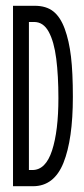

<svg xmlns="http://www.w3.org/2000/svg" viewBox="-20 -643 290 664"><path d="M25 1V-623H100Q140 -623 164.5 -603.5Q189 -584 204 -543Q219 -502 225.5 -447Q232 -392 232 -308Q232 -161 199.5 -80Q167 1 94 1ZM80 -55H92Q138 -55 160 -122.5Q182 -190 182 -304Q182 -381 174.5 -440Q167 -499 148.5 -533Q130 -567 98 -567H80Z"/></svg>

Font: Inconsolata UltraCondensed
Style: Regular
Weight: 400
Width: 1
Monospace: yes
Designer: Raph Levien, Cyreal, Brenton Simpson
Foundry: Raph Levien, Cyreal, Google
Version: Version 3.001; ttfautohint (v1.8.2.53-6de2)